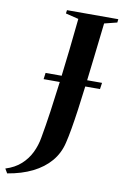

<svg xmlns="http://www.w3.org/2000/svg" viewBox="-190 -798 643 1008"><g transform="rotate(10 132.0 -294.0)"><path d="M-77.5 155.5 -91.5 132Q-42 116.5 -9.8 87.2Q22.5 58 41 19.8Q59.5 -18.5 66.5 -60.5Q78.5 -126 89.8 -205Q101 -284 111.8 -370Q122.5 -456 132 -542.2Q141.5 -628.5 149.5 -708L80.5 -725L83 -743H356.5L354.5 -725L287 -708Q276 -611.5 266.2 -527.2Q256.5 -443 247.8 -371.2Q239 -299.5 230.8 -240.2Q222.5 -181 214.5 -134.8Q206.5 -88.5 198.5 -56Q185 1 148.5 43.8Q112 86.5 55 114.8Q-2 143 -77.5 155.5ZM25 -365 29.5 -399H330.5L325.5 -365Z"/></g></svg>

Font: Merriweather 144pt SemiBold
Style: Italic
Weight: 600
Italic angle: -7.8°
Version: Version 2.101